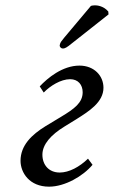

<svg xmlns="http://www.w3.org/2000/svg" viewBox="-20 -688 427 720"><path d="M144 -341C168 -366 208 -391 243 -391C273 -391 290 -370 290 -342C290 -303 259 -280 209 -250L151 -215C99 -183 57 -143 57 -85C57 -41 90 12 164 12C223 12 291 -27 327 -70L310 -93C278 -62 239 -41 204 -41C163 -41 139 -70 139 -108C139 -147 172 -183 221 -213L268 -242C314 -271 368 -305 368 -359C368 -404 333 -442 278 -442C214 -442 158 -395 129 -364ZM321 -666 221 -547C211 -534 206 -530 204 -519C203 -512 209 -506 216 -506C223 -506 231 -510 249 -525L387 -634L386 -645C367 -667 342 -668 336 -668C331 -668 324 -667 321 -666Z"/></svg>

Font: Libertinus Serif
Style: Italic
Weight: 400
Italic angle: -12°
Designer: Philipp H. Poll, Khaled Hosny
Foundry: Caleb Maclennan
Version: Version 7.050;RELEASE